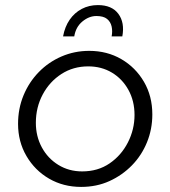

<svg xmlns="http://www.w3.org/2000/svg" viewBox="-20 -722 670 755"><path d="M299 13Q229 13 173 -19.5Q117 -52 84 -108.5Q51 -165 51 -235Q51 -295 72.5 -347Q94 -399 132.5 -438.5Q171 -478 222 -500Q273 -522 331 -522Q401 -522 457 -489.5Q513 -457 546 -400.5Q579 -344 579 -272Q579 -214 558 -162.5Q537 -111 499 -72Q461 -33 410.5 -10Q360 13 299 13ZM303 -48Q365 -48 411 -79.5Q457 -111 483 -162Q509 -213 509 -270Q509 -325 485 -368.5Q461 -412 420 -436.5Q379 -461 327 -461Q268 -461 221.5 -431Q175 -401 148 -350.5Q121 -300 121 -239Q121 -186 144.5 -142.5Q168 -99 209.5 -73.5Q251 -48 303 -48ZM228 -579Q235 -617 254 -644.5Q273 -672 301.5 -687Q330 -702 365 -702Q420 -702 445.5 -667.5Q471 -633 461 -579H419Q423 -599 419 -617.5Q415 -636 401 -647.5Q387 -659 359 -659Q330 -659 304 -637.5Q278 -616 272 -579Z"/></svg>

Font: MuseoModerno Thin Light
Style: Italic
Weight: 300
Italic angle: -9°
Version: Version 1.003